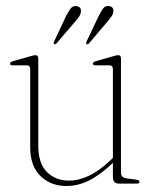

<svg xmlns="http://www.w3.org/2000/svg" viewBox="-20 -614 499 642"><path d="M81 -122V-383Q81 -395.5 69 -395.5H22Q13.5 -395.5 13.5 -401.5Q13.5 -406 22 -409L83.5 -426.5Q93.5 -429.5 98.5 -429.5Q108 -429.5 108 -418.5V-127Q108 -67.5 137 -38.8Q166 -10 211.5 -10Q241.5 -10 275.2 -25.2Q309 -40.5 347.5 -76.5L357.5 -86V-383Q357.5 -395.5 346 -395.5H299Q290.5 -395.5 290.5 -401.5Q290.5 -406 299 -409L360 -426.5Q370 -429.5 375 -429.5Q384.5 -429.5 384.5 -418.5V-36.5Q384.5 -20 403.5 -17.5L437 -13Q446 -12 446 -5.5Q446 0 437.5 0H379Q367.5 0 362.5 -5.5Q357.5 -11 357.5 -25V-69.5L354.5 -66.5Q311.5 -26.5 275.2 -9.2Q239 8 202.5 8Q150 8 115.5 -25.2Q81 -58.5 81 -122ZM309 -558.5Q317 -575 324.2 -585Q331.5 -595 343 -594Q360.5 -592.5 359 -575Q358 -566 352.2 -558.2Q346.5 -550.5 339.5 -542L278 -469.5Q273.5 -464 269.5 -466.5Q266.5 -469.5 270 -476.5ZM200 -558.5Q208.5 -575 215.8 -585Q223 -595 234.5 -593.5Q252.5 -592 250.5 -574.5Q249.5 -565.5 244 -557.8Q238.5 -550 231 -541.5L169.5 -469.5Q164.5 -464 161 -467Q158 -469.5 161.5 -476.5Z"/></svg>

Font: Fraunces 144pt S050 Thin
Style: Regular
Weight: 100
Version: Version 1.000; ttfautohint (v1.8.3)